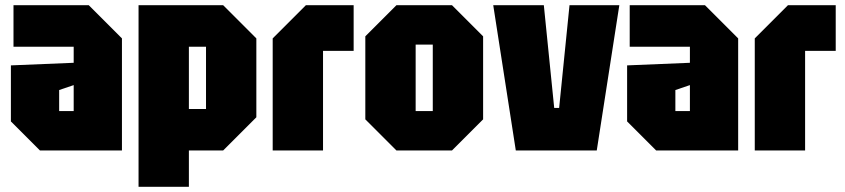

<svg xmlns="http://www.w3.org/2000/svg" viewBox="-20 -580 3255 740"><path d="M22 -112V-328L264 -338V-400H32V-560H322L450 -432V0H134ZM208 -233V-152H264V-252Z M514 140V-560H840L968 -432V-128L840 0H708V140ZM774 -400H708V-160H774Z M1031 0V-432L1159 -560H1343V-384H1225V0Z M1388 -120V-440L1508 -560H1722L1842 -440V-120L1722 0H1508ZM1582 -152H1648V-408H1582Z M1968 0 1881 -560H2076L2116 -164H2135L2175 -560H2367L2280 0Z M2397 -112V-328L2639 -338V-400H2407V-560H2697L2825 -432V0H2509ZM2583 -233V-152H2639V-252Z M2889 0V-432L3017 -560H3201V-384H3083V0Z"/></svg>

Font: Tektur Condensed ExtraBold
Style: Regular
Weight: 800
Width: 3
Designer: Adam Jagosz
Foundry: Adam Jagosz
Version: Version 1.005;gftools[0.9.30]